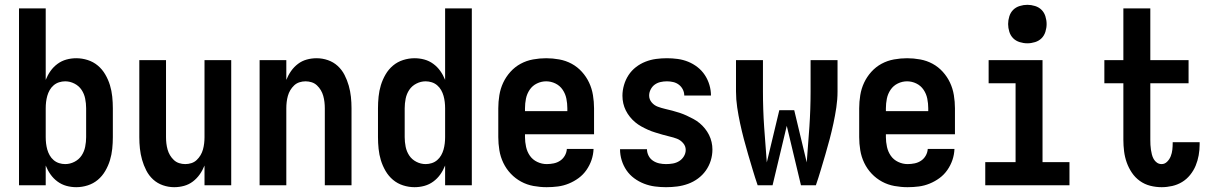

<svg xmlns="http://www.w3.org/2000/svg" viewBox="-20 -770 5040 798"><path d="M297 8Q276 8 256 2.5Q236 -3 219 -15.5Q202 -28 190 -45Q178 -62 170 -82V0H59V-735H170V-438Q178 -458 190 -475Q202 -492 219 -504.5Q236 -517 256 -522.5Q276 -528 297 -528Q321 -528 344.5 -520.5Q368 -513 386.5 -497.5Q405 -482 417.5 -460.5Q430 -439 437 -416Q444 -393 446.5 -368.5Q449 -344 449 -320V-200Q449 -176 446.5 -151.5Q444 -127 437 -104Q430 -81 417.5 -59.5Q405 -38 386.5 -22.5Q368 -7 344.5 0.5Q321 8 297 8ZM251 -88Q271 -88 289.5 -97.5Q308 -107 319 -123.5Q330 -140 334 -160Q338 -180 338 -200V-320Q338 -340 334 -360Q330 -380 319 -396.5Q308 -413 289.5 -422.5Q271 -432 251 -432Q238 -432 225.5 -428Q213 -424 203 -415.5Q193 -407 186.5 -395.5Q180 -384 176.5 -371.5Q173 -359 171.5 -346Q170 -333 170 -320V-200Q170 -187 171.5 -174Q173 -161 176.5 -148.5Q180 -136 186.5 -124.5Q193 -113 203 -104.5Q213 -96 225.5 -92Q238 -88 251 -88Z M704 8Q680 8 657 0Q634 -8 616.5 -24Q599 -40 588 -61.5Q577 -83 570.5 -106Q564 -129 561.5 -152.5Q559 -176 559 -200V-520H670V-200Q670 -187 671.5 -174Q673 -161 676.5 -148.5Q680 -136 686.5 -125Q693 -114 702.5 -105Q712 -96 724.5 -92Q737 -88 750 -88Q763 -88 775.5 -92Q788 -96 797.5 -105Q807 -114 813.5 -125Q820 -136 823.5 -148.5Q827 -161 828.5 -174Q830 -187 830 -200V-520H941V0H830V-82Q822 -62 810 -45Q798 -28 781.5 -15.5Q765 -3 745 2.5Q725 8 704 8Z M1059 0V-520H1170V-438Q1178 -458 1190 -475Q1202 -492 1218.5 -504.5Q1235 -517 1255 -522.5Q1275 -528 1296 -528Q1320 -528 1343 -520Q1366 -512 1383.5 -496Q1401 -480 1412 -458.5Q1423 -437 1429.5 -414Q1436 -391 1438.5 -367.5Q1441 -344 1441 -320V0H1330V-320Q1330 -333 1328.5 -346Q1327 -359 1323.5 -371.5Q1320 -384 1313.5 -395Q1307 -406 1297.5 -415Q1288 -424 1275.5 -428Q1263 -432 1250 -432Q1237 -432 1224.5 -428Q1212 -424 1202.5 -415Q1193 -406 1186.5 -395Q1180 -384 1176.5 -371.5Q1173 -359 1171.5 -346Q1170 -333 1170 -320V0Z M1703 8Q1679 8 1655.5 0.5Q1632 -7 1613.5 -22.5Q1595 -38 1582.5 -59.5Q1570 -81 1563 -104Q1556 -127 1553.5 -151.5Q1551 -176 1551 -200V-320Q1551 -344 1553.5 -368.5Q1556 -393 1563 -416Q1570 -439 1582.5 -460.5Q1595 -482 1613.5 -497.5Q1632 -513 1655.5 -520.5Q1679 -528 1703 -528Q1724 -528 1744 -522.5Q1764 -517 1781 -504.5Q1798 -492 1810 -475Q1822 -458 1830 -438V-735H1941V0H1830V-82Q1822 -62 1810 -45Q1798 -28 1781 -15.5Q1764 -3 1744 2.5Q1724 8 1703 8ZM1749 -88Q1749 -88 1749 -88Q1749 -88 1749 -88Q1762 -88 1774.5 -92Q1787 -96 1797 -104.5Q1807 -113 1813.5 -124.5Q1820 -136 1823.5 -148.5Q1827 -161 1828.5 -174Q1830 -187 1830 -200V-320Q1830 -333 1828.5 -346Q1827 -359 1823.5 -371.5Q1820 -384 1813.5 -395.5Q1807 -407 1797 -415.5Q1787 -424 1774.5 -428Q1762 -432 1749 -432Q1729 -432 1710.5 -422.5Q1692 -413 1681 -396.5Q1670 -380 1666 -360Q1662 -340 1662 -320V-200Q1662 -180 1666 -160Q1670 -140 1681 -123.5Q1692 -107 1710.5 -97.5Q1729 -88 1749 -88Z M2252 8Q2225 8 2197.5 3Q2170 -2 2146 -15Q2122 -28 2103 -48Q2084 -68 2072 -93Q2060 -118 2055.5 -145.5Q2051 -173 2051 -200V-320Q2051 -347 2055.5 -374.5Q2060 -402 2071.5 -426.5Q2083 -451 2101.5 -471.5Q2120 -492 2144 -505Q2168 -518 2195.5 -523Q2223 -528 2250 -528Q2277 -528 2304.5 -523Q2332 -518 2356 -505Q2380 -492 2398.5 -471.5Q2417 -451 2428.5 -426.5Q2440 -402 2444.5 -374.5Q2449 -347 2449 -320V-212H2162V-200Q2162 -180 2166.5 -159.5Q2171 -139 2182.5 -122.5Q2194 -106 2213 -97Q2232 -88 2252 -88Q2267 -88 2281.5 -91Q2296 -94 2308 -102Q2320 -110 2327.5 -123Q2335 -136 2336 -151H2447Q2446 -127 2438.5 -105Q2431 -83 2417.5 -63.5Q2404 -44 2385 -30Q2366 -16 2344 -7Q2322 2 2299 5Q2276 8 2252 8ZM2162 -308H2338V-320Q2338 -340 2334 -360Q2330 -380 2318.5 -397Q2307 -414 2288.5 -423Q2270 -432 2250 -432Q2230 -432 2211.5 -423Q2193 -414 2181.5 -397Q2170 -380 2166 -360Q2162 -340 2162 -320Z M2748 8Q2725 8 2702 5Q2679 2 2657 -6.5Q2635 -15 2616 -29Q2597 -43 2584 -62Q2571 -81 2564 -103.5Q2557 -126 2557 -150H2669Q2669 -136 2675.5 -123Q2682 -110 2694 -102Q2706 -94 2720 -91Q2734 -88 2748 -88Q2763 -88 2777 -90.5Q2791 -93 2803 -100.5Q2815 -108 2822.5 -120.5Q2830 -133 2830 -147Q2830 -163 2819 -175.5Q2808 -188 2793.5 -193.5Q2779 -199 2763.5 -202.5Q2748 -206 2733 -210.5Q2718 -215 2703 -219.5Q2688 -224 2673.5 -230.5Q2659 -237 2645.5 -244.5Q2632 -252 2620 -262Q2608 -272 2598 -284.5Q2588 -297 2581 -311Q2574 -325 2570.5 -340.5Q2567 -356 2567 -372Q2567 -394 2573.5 -416.5Q2580 -439 2592.5 -458Q2605 -477 2623 -491Q2641 -505 2662.5 -513.5Q2684 -522 2706.5 -525Q2729 -528 2752 -528Q2774 -528 2796.5 -525Q2819 -522 2840 -513.5Q2861 -505 2879 -491Q2897 -477 2909.5 -458Q2922 -439 2928.5 -417Q2935 -395 2935 -373H2824Q2824 -386 2818 -398Q2812 -410 2801.5 -418Q2791 -426 2778 -429Q2765 -432 2752 -432Q2738 -432 2725 -429Q2712 -426 2701.5 -418.5Q2691 -411 2684.5 -398.5Q2678 -386 2678 -373Q2678 -357 2688.5 -344.5Q2699 -332 2714 -326.5Q2729 -321 2744 -317.5Q2759 -314 2774.5 -310Q2790 -306 2805 -301Q2820 -296 2834 -289.5Q2848 -283 2862 -275.5Q2876 -268 2888 -258Q2900 -248 2910 -235.5Q2920 -223 2927 -209Q2934 -195 2937.5 -179.5Q2941 -164 2941 -149Q2941 -125 2934 -102.5Q2927 -80 2913.5 -61Q2900 -42 2881 -28Q2862 -14 2840 -6Q2818 2 2795 5Q2772 8 2748 8Z M3129 0Q3118 -32 3108.5 -64Q3099 -96 3089.5 -128Q3080 -160 3071.5 -192.5Q3063 -225 3056 -257.5Q3049 -290 3044 -323.5Q3039 -357 3039 -390V-520H3151V-390Q3151 -316 3156 -242.5Q3161 -169 3167 -95L3219 -312H3281L3333 -95Q3339 -169 3344 -242.5Q3349 -316 3349 -390V-520H3461V-390Q3461 -357 3456 -323.5Q3451 -290 3444 -257.5Q3437 -225 3428.5 -192.5Q3420 -160 3410.5 -128Q3401 -96 3391.5 -64Q3382 -32 3371 0H3309L3250 -247L3191 0Z M3752 8Q3725 8 3697.5 3Q3670 -2 3646 -15Q3622 -28 3603 -48Q3584 -68 3572 -93Q3560 -118 3555.5 -145.5Q3551 -173 3551 -200V-320Q3551 -347 3555.5 -374.5Q3560 -402 3571.5 -426.5Q3583 -451 3601.5 -471.5Q3620 -492 3644 -505Q3668 -518 3695.5 -523Q3723 -528 3750 -528Q3777 -528 3804.5 -523Q3832 -518 3856 -505Q3880 -492 3898.5 -471.5Q3917 -451 3928.5 -426.5Q3940 -402 3944.5 -374.5Q3949 -347 3949 -320V-212H3662V-200Q3662 -180 3666.5 -159.5Q3671 -139 3682.5 -122.5Q3694 -106 3713 -97Q3732 -88 3752 -88Q3767 -88 3781.5 -91Q3796 -94 3808 -102Q3820 -110 3827.5 -123Q3835 -136 3836 -151H3947Q3946 -127 3938.5 -105Q3931 -83 3917.5 -63.5Q3904 -44 3885 -30Q3866 -16 3844 -7Q3822 2 3799 5Q3776 8 3752 8ZM3662 -308H3838V-320Q3838 -340 3834 -360Q3830 -380 3818.5 -397Q3807 -414 3788.5 -423Q3770 -432 3750 -432Q3730 -432 3711.5 -423Q3693 -414 3681.5 -397Q3670 -380 3666 -360Q3662 -340 3662 -320Z M4075 0V-96H4201V-424H4089V-520H4313V-96H4425V0ZM4250 -590Q4234 -590 4218 -595Q4202 -600 4191 -611Q4180 -622 4175 -638Q4170 -654 4170 -670Q4170 -686 4175 -702Q4180 -718 4191 -729Q4202 -740 4218 -745Q4234 -750 4250 -750Q4266 -750 4282 -745Q4298 -740 4309 -729Q4320 -718 4325 -702Q4330 -686 4330 -670Q4330 -654 4325 -638Q4320 -622 4309 -611Q4298 -600 4282 -595Q4266 -590 4250 -590Z M4808 8Q4784 8 4760.5 2Q4737 -4 4717.5 -18Q4698 -32 4684.5 -52Q4671 -72 4663 -94.5Q4655 -117 4652 -141Q4649 -165 4649 -189V-424H4570V-520H4649V-735H4761V-520H4920V-424H4761V-189Q4761 -178 4761.5 -168Q4762 -158 4763.5 -148Q4765 -138 4767.5 -128Q4770 -118 4775 -109Q4780 -100 4788.5 -94Q4797 -88 4808 -88Q4821 -88 4831 -98Q4841 -108 4846 -121Q4851 -134 4852.5 -147.5Q4854 -161 4854 -175Q4854 -176 4854 -177Q4854 -178 4854 -179H4966Q4966 -177 4966 -174.5Q4966 -172 4966 -169Q4966 -147 4962 -124.5Q4958 -102 4949.5 -81.5Q4941 -61 4926.5 -43Q4912 -25 4893 -13.5Q4874 -2 4852 3Q4830 8 4808 8Z"/></svg>

Font: Iosevka SS08 Regular
Style: Bold
Weight: 700
Monospace: yes
Designer: Belleve Invis
Foundry: Belleve Invis
Version: Version 16.3.4; ttfautohint (v1.8.4)